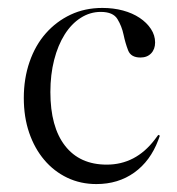

<svg xmlns="http://www.w3.org/2000/svg" viewBox="-20 -454 446 484"><path d="M238 -434Q266 -434 290 -427.5Q314 -421 332 -409Q350 -397 360.5 -381Q371 -365 371 -347Q371 -330 361 -319.5Q351 -309 334 -309Q310 -309 303 -327Q296 -345 291.5 -366.5Q287 -388 276 -406Q265 -424 234 -424Q207 -424 183.5 -409Q160 -394 143 -367Q126 -340 116.5 -303Q107 -266 107 -222Q107 -134 144 -86.5Q181 -39 249 -39Q322 -39 370 -102L379 -114L383 -112L379 -101Q359 -48 318.5 -19Q278 10 223 10Q183 10 149.5 -6Q116 -22 91.5 -51Q67 -80 53.5 -119.5Q40 -159 40 -207Q40 -256 54.5 -298Q69 -340 95.5 -370Q122 -400 158 -417Q194 -434 238 -434Z"/></svg>

Font: Libre Caslon Display
Style: Regular
Weight: 400
Designer: Pablo Impallari, Rodrigo Fuenzalida
Foundry: Pablo Impallari, Rodrigo Fuenzalida
Version: Version 1.002; ttfautohint (v1.5)